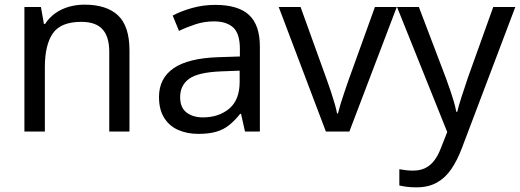

<svg xmlns="http://www.w3.org/2000/svg" viewBox="-20 -566 2237 826"><path d="M343 -546Q439 -546 488 -499.5Q537 -453 537 -349V0H450V-343Q450 -408 421 -440Q392 -472 330 -472Q241 -472 207 -422Q173 -372 173 -278V0H85V-536H156L169 -463H174Q192 -491 218.5 -509.5Q245 -528 277 -537Q309 -546 343 -546Z M906 -545Q1004 -545 1051 -502Q1098 -459 1098 -365V0H1034L1017 -76H1013Q990 -47 965.5 -27.5Q941 -8 909.5 1Q878 10 833 10Q785 10 746.5 -7Q708 -24 686 -59.5Q664 -95 664 -149Q664 -229 727 -272.5Q790 -316 921 -320L1012 -323V-355Q1012 -422 983 -448Q954 -474 901 -474Q859 -474 821 -461.5Q783 -449 750 -433L723 -499Q758 -518 806 -531.5Q854 -545 906 -545ZM932 -259Q832 -255 793.5 -227Q755 -199 755 -148Q755 -103 782.5 -82Q810 -61 853 -61Q921 -61 966 -98.5Q1011 -136 1011 -214V-262Z M1382 0 1179 -536H1273L1387 -220Q1395 -198 1404 -171Q1413 -144 1420 -119.5Q1427 -95 1430 -78H1434Q1438 -95 1445.5 -120Q1453 -145 1462.5 -172Q1472 -199 1479 -220L1593 -536H1687L1483 0Z M1688 -536H1782L1898 -231Q1908 -204 1916.5 -179Q1925 -154 1932 -130.5Q1939 -107 1943 -85H1947Q1953 -110 1966 -150.5Q1979 -191 1993 -232L2102 -536H2197L1966 74Q1947 124 1921.5 161.5Q1896 199 1859.5 219.5Q1823 240 1771 240Q1747 240 1729 237.5Q1711 235 1698 232V162Q1709 164 1724.5 166Q1740 168 1757 168Q1788 168 1810.5 156.5Q1833 145 1849 123.5Q1865 102 1876 73L1904 2Z"/></svg>

Font: binaryvertical115
Style: Book
Weight: 400
Designer: Jelle Bosma - Monotype Design Team
Foundry: Monotype Imaging Inc.
Version: Version 2.003